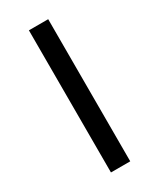

<svg xmlns="http://www.w3.org/2000/svg" viewBox="-181 -759 678 819"><g transform="rotate(-30 158.0 -350.0)"><path d="M206 0V-700H111V0Z"/></g></svg>

Font: Montserrat-Alt1 Med
Style: Regular
Weight: 500
Designer: Differentunic
Foundry: Differentunic
Version: Version 7.222